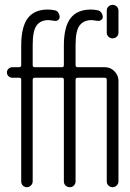

<svg xmlns="http://www.w3.org/2000/svg" viewBox="-20 -780 540 800"><path d="M473.6 -736.3V-643.6Q473.6 -633.8 466.3 -627Q459 -620.1 449.2 -620.1Q439.5 -620.1 432.1 -627Q424.8 -633.8 424.8 -643.6V-736.3Q424.8 -746.1 432.1 -752.9Q439.5 -759.8 449.2 -759.8Q459 -759.8 466.3 -752.9Q473.6 -746.1 473.6 -736.3ZM31.2 -456.1Q22.5 -456.1 15.6 -462.4Q8.8 -468.8 8.8 -478Q8.8 -487.3 15.6 -493.7Q22.5 -500 31.2 -500H59.6Q67.4 -500 68.4 -507.8V-589.8Q68.4 -668 95.7 -704.1Q123 -740.2 178.7 -740.2Q193.4 -740.2 207 -737.3Q216.8 -736.3 222.7 -727.5Q228.5 -718.8 228.5 -709Q228.5 -701.2 221.7 -696.3Q214.8 -691.4 206.1 -693.4Q184.6 -696.3 182.6 -696.3Q149.4 -696.3 132.8 -674.3Q116.2 -652.3 116.2 -592.8V-508.8Q116.2 -500 125 -500H238.3Q246.1 -500 246.1 -508.8V-589.8Q246.1 -668 273.9 -704.1Q301.8 -740.2 358.4 -740.2Q372.1 -740.2 385.7 -737.3Q395.5 -736.3 401.9 -727.5Q408.2 -718.8 408.2 -709Q408.2 -701.2 400.9 -696.3Q393.6 -691.4 384.8 -693.4Q363.3 -696.3 362.3 -696.3Q329.1 -696.3 312 -674.3Q294.9 -652.3 294.9 -592.8V-508.8Q294.9 -500 303.7 -500H417Q440.4 -500 457 -482.9Q473.6 -465.8 473.6 -443.4V-24.4Q473.6 -14.6 466.3 -7.3Q459 0 449.2 0Q439.5 0 432.1 -6.8Q424.8 -13.7 424.8 -24.4V-447.3Q424.8 -456.1 417 -456.1H303.7Q294.9 -456.1 294.9 -447.3V-24.4Q294.9 -14.6 288.1 -7.3Q281.2 0 271 0Q260.7 0 253.4 -6.8Q246.1 -13.7 246.1 -24.4V-447.3Q246.1 -456.1 238.3 -456.1H125Q116.2 -456.1 116.2 -447.3V-24.4Q116.2 -14.6 108.9 -7.3Q101.6 0 91.8 0Q82 0 75.2 -6.8Q68.4 -13.7 68.4 -24.4V-448.2Q68.4 -456.1 59.6 -456.1Z"/></svg>

Font: Rounded-X Mgen+ 2m light
Style: Regular
Weight: 200
Designer: [Source Han Sans]
Ryoko NISHIZUKA  (kana & ideographs); Paul D. Hunt (Latin, Greek & Cyrillic); Wenlong ZHANG  (bopomofo
Version: Version 1.059.20150602